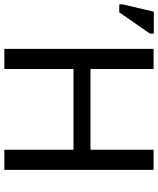

<svg xmlns="http://www.w3.org/2000/svg" viewBox="51 -787 729 885"><g transform="rotate(90 415.5 -344.5)"><path d="M755.9 0H663.1V-318.8H291V0H198.2V-688H291V-397H663.1V-688H755.9ZM29.8 -529.8H-6.8V-545.9L26.9 -689H127.9V-670.9Z"/></g></svg>

Font: Libra Sans Modern
Style: Regular
Weight: 400
Foundry: Stefan Peev, Context Ltd
Version: Version 1.000